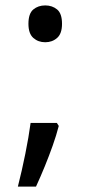

<svg xmlns="http://www.w3.org/2000/svg" viewBox="-20 -570 334 709"><path d="M190 -116 197 -105Q188 -70 174.5 -32Q161 6 145.5 44Q130 82 113 119H46Q61 60 73.5 -2Q86 -64 93 -116ZM147 -414Q121 -414 103 -430Q85 -446 85 -482Q85 -520 103 -535Q121 -550 147 -550Q173 -550 191 -535Q209 -520 209 -482Q209 -446 191 -430Q173 -414 147 -414Z"/></svg>

Font: lhindi85
Style: Book
Weight: 400
Designer: Jelle Bosma - Monotype Design Team
Foundry: Monotype Imaging Inc.
Version: Version 2.003